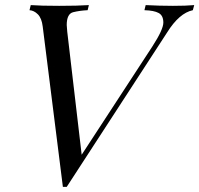

<svg xmlns="http://www.w3.org/2000/svg" viewBox="-20 -728 782 753"><path d="M328.6 -708 323.7 -688Q292.5 -686.5 267.1 -680.2Q241.7 -673.8 241.7 -629.9Q241.7 -623.5 243.7 -604L300.3 -121.1L577.6 -545.9Q620.6 -612.3 620.6 -639.6Q620.6 -667 602.3 -677Q584 -687 546.4 -688L551.3 -708Q606.4 -705.1 658.2 -705.1Q710 -705.1 741.7 -708L736.3 -688Q683.1 -676.8 635.7 -601.1L241.7 4.9H226.6L147.5 -624Q143.6 -656.7 128.4 -671.9Q113.3 -687 95.7 -688L100.6 -708Q139.6 -705.1 211.9 -705.1Q284.2 -705.1 328.6 -708Z"/></svg>

Font: PlayfairDisplaySC-Italic
Style: Italic
Weight: 400
Italic angle: -14°
Designer: Claus Eggers Sørensen
Foundry: Claus Eggers Sørensen
Version: Version 1.004;PS 001.004;hotconv 1.0.70;makeotf.lib2.5.58329